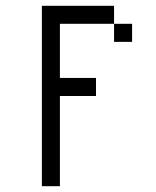

<svg xmlns="http://www.w3.org/2000/svg" viewBox="-20 -520 540 665"><path d="M312.5 -187.5V-250H187.5V-437.5H375V-375H437.5V-437.5H375V-500H125Q125 -500 125 125H187.5V-187.5Z"/></svg>

Font: Unifont
Style: Regular
Weight: 500
Version: Version 15.1.04